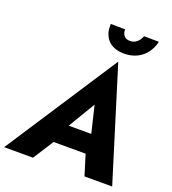

<svg xmlns="http://www.w3.org/2000/svg" viewBox="-198 -1075 1076 1199"><g transform="rotate(20 340.0 -475.5)"><path d="M331 -951C325 -868 372 -805 471 -805C570 -805 633 -868 651 -949L552 -950C541 -919 515 -890 477 -892C440 -893 426 -919 426 -950ZM502 0H686L455 -746L-32 0H160L247 -136H460ZM408 -443 451 -264H301Z"/></g></svg>

Font: Jost*
Style: Bold Italic
Weight: 700
Italic angle: -10°
Version: Version 3.7